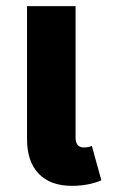

<svg xmlns="http://www.w3.org/2000/svg" viewBox="-20 -588 375 625"><path d="M279 -113 310 -1Q267 17 214 17Q144 17 106 -22.5Q68 -62 68 -135V-568H226V-141Q226 -108 253 -108Q267 -108 279 -113Z"/></svg>

Font: FiraGO
Style: Bold
Weight: 700
Designer: bBox Type
Foundry: bBox Type GmbH
Version: Version 1.001;PS 001.001;hotconv 1.0.88;makeotf.lib2.5.64775